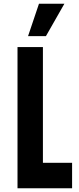

<svg xmlns="http://www.w3.org/2000/svg" viewBox="-20 -1000 418 1020"><path d="M129 -808 187 -980H322L224 -808ZM208 -750V-135H363V0H73V-750Z"/></svg>

Font: Mohave Bold
Style: Regular
Weight: 700
Designer: Gumpita Rahayu
Foundry: Tokotype
Version: Version 2.002;PS 002.002;hotconv 1.0.88;makeotf.lib2.5.64775